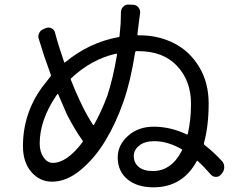

<svg xmlns="http://www.w3.org/2000/svg" viewBox="-20 -799 1040 829"><path d="M639.6 -60.5Q720.7 -60.5 765.6 -149.4Q767.6 -153.3 763.7 -155.3Q703.1 -189.5 646.5 -189.5Q604.5 -189.5 581.1 -170.4Q557.6 -151.4 557.6 -126Q557.6 -95.7 579.1 -78.1Q600.6 -60.5 639.6 -60.5ZM443.4 -385.7Q467.8 -459 485.4 -563.5Q485.4 -565.4 484.4 -566.4Q483.4 -567.4 481.4 -567.4Q374 -543 287.1 -460.9Q284.2 -458 286.1 -454.1Q304.7 -406.2 324.2 -365.2Q351.6 -305.7 381.8 -259.8Q382.8 -258.8 384.3 -258.8Q385.7 -258.8 385.7 -259.8Q418 -317.4 443.4 -385.7ZM231.4 -391.6Q231.4 -393.6 230 -393.6Q228.5 -393.6 227.5 -392.6L220.7 -382.8Q151.4 -278.3 151.4 -179.7Q151.4 -143.6 168 -119.6Q184.6 -95.7 208 -95.7Q268.6 -95.7 335.9 -184.6Q338.9 -187.5 336.9 -191.4Q302.7 -239.3 269.5 -303.7Q255.9 -334 231.4 -391.6ZM573.2 -650.4Q573.2 -646.5 577.1 -646.5H583Q664.1 -646.5 731.4 -612.3Q798.8 -578.1 839.8 -510.3Q880.9 -442.4 880.9 -352.5Q880.9 -253.9 860.4 -180.7Q859.4 -175.8 862.3 -173.8Q901.4 -143.6 937.5 -104.5Q948.2 -93.8 948.2 -77.1Q948.2 -63.5 939.5 -51.8L934.6 -45.9Q925.8 -35.2 912.6 -35.2Q899.4 -35.2 890.6 -44.9Q861.3 -79.1 834 -103.5Q831.1 -106.4 829.1 -102.5Q767.6 9.8 642.6 9.8Q572.3 9.8 530.3 -24.9Q488.3 -59.6 488.3 -119.1Q488.3 -172.9 532.7 -212.4Q577.1 -252 643.6 -252Q715.8 -252 786.1 -218.8Q790 -216.8 791 -221.7Q804.7 -282.2 804.7 -350.6Q804.7 -450.2 744.6 -514.2Q684.6 -578.1 578.1 -578.1H568.4Q564.5 -578.1 563.5 -573.2Q543.9 -448.2 513.7 -362.3Q481.4 -268.6 435.5 -192.4Q389.6 -116.2 328.6 -65.4Q267.6 -14.6 205.1 -14.6Q151.4 -14.6 115.2 -56.6Q79.1 -98.6 79.1 -168Q79.1 -308.6 162.1 -422.9Q183.6 -451.2 198.2 -468.8Q201.2 -471.7 199.2 -476.6Q173.8 -547.9 170.9 -556.6Q155.3 -607.4 148.4 -627.9Q142.6 -641.6 148.4 -654.8Q154.3 -668 167 -672.9L177.7 -677.7Q190.4 -682.6 202.6 -676.8Q214.8 -670.9 217.8 -657.2Q232.4 -601.6 256.8 -531.2Q257.8 -527.3 261.7 -530.3Q364.3 -615.2 491.2 -638.7Q496.1 -638.7 496.1 -643.6Q500 -681.6 501 -698.2Q502 -721.7 502 -738.3Q502 -742.2 502 -745.1Q502 -759.8 511.7 -769.5Q520.5 -779.3 533.2 -779.3Q534.2 -779.3 534.2 -779.3L555.7 -778.3Q569.3 -777.3 577.6 -767.1Q585.9 -756.8 585 -743.2Q584 -736.3 582 -720.7Q580.1 -705.1 579.1 -698.2Z"/></svg>

Font: Gen Jyuu GothicL Regular
Style: Regular
Weight: 400
Designer: [Source Han Sans]
Ryoko NISHIZUKA  (kana & ideographs); Paul D. Hunt (Latin, Greek & Cyrillic); Wenlong ZHANG  (bopomofo
Version: Version 1.002.20150607